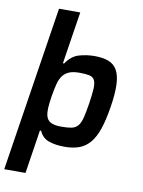

<svg xmlns="http://www.w3.org/2000/svg" viewBox="-112 -811 796 1068"><g transform="rotate(10 286.5 -277.0)"><path d="M-12 189 133 -743H253L207 -448H214Q244 -493 286.5 -505.5Q329 -518 374 -518Q422 -518 454 -505.5Q486 -493 502.5 -463Q519 -433 521 -382.5Q523 -332 511 -256Q499 -180 482 -129.5Q465 -79 439.5 -48.5Q414 -18 379 -5Q344 8 296 8Q245 8 207.5 -5Q170 -18 153 -57H146L108 189ZM259 -99Q295 -99 317 -103.5Q339 -108 352.5 -124Q366 -140 374 -171Q382 -202 390 -255Q398 -308 399.5 -339Q401 -370 392.5 -386.5Q384 -403 363.5 -407.5Q343 -412 307 -412Q272 -412 250 -403Q228 -394 214 -376Q199 -356 191.5 -326.5Q184 -297 177 -255Q171 -217 169.5 -190Q168 -163 173 -144Q179 -121 199 -110Q219 -99 259 -99Z"/></g></svg>

Font: Azeri Sans SemiBold
Style: Italic
Weight: 600
Designer: Hector Gatti & Omnibus-Type (original fonts) / Cristiano Sobral (main changes and remastering)
Foundry: Omnibus-Type
Version: Version 0.07;August 21, 2020;FontCreator 13.0.0.2681 64-bit;